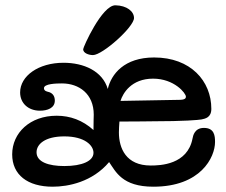

<svg xmlns="http://www.w3.org/2000/svg" viewBox="-20 -694 855 725"><path d="M486 -626C486 -651 459 -673 416 -674C365 -675 294 -516 294 -508C294 -493 316 -486 331 -486C367 -486 486 -592 486 -626ZM431 -235C499 -235 545 -236 556 -236C676 -236 730 -241 741 -243C755 -246 778 -250 778 -283C778 -388 700 -477 562 -477C449 -477 400 -414 387 -358C367 -426 296 -457 220 -457C125 -457 56 -407 56 -345C56 -304 87 -276 131 -276C159 -276 187 -286 187 -314C187 -330 180 -341 166 -346C160 -348 146 -349 146 -361C146 -378 193 -379 214 -379C278 -379 334 -340 334 -261C334 -252 333 -240 333 -203C292 -240 245 -257 194 -257C93 -257 26 -192 26 -111C26 -34 84 11 179 11C238 11 329 -7 392 -82C417 -46 441 11 559 11C738 11 792 -100 792 -158C792 -182 789 -211 750 -211C715 -211 709 -182 707 -171C688 -72 585 -69 549 -69C456 -69 429 -134 429 -194C429 -206 430 -221 431 -235ZM118 -119C118 -149 149 -179 223 -179C300 -179 333 -145 333 -117C333 -86 290 -67 223 -67C164 -67 118 -82 118 -119ZM435 -313C444 -342 476 -397 558 -397C638 -397 682 -342 682 -329C682 -324 680 -317 657 -317Z"/></svg>

Font: Life Savers
Style: ExtraBold
Weight: 800
Designer: Pablo Impallari, Rodrigo Fuenzalida, Brenda Gallo
Foundry: Pablo Impallari, Rodrigo Fuenzalida, Brenda Gallo
Version: Version 3.000